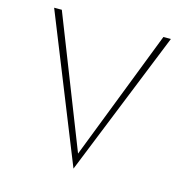

<svg xmlns="http://www.w3.org/2000/svg" viewBox="-108 -808 913 942"><g transform="rotate(15 348.5 -337.0)"><path d="M91 -706 360 -21 342 -23 607 -706H645L348 32L52 -706Z"/></g></svg>

Font: Josefin Sans Thin ExtraLight
Style: Regular
Weight: 250
Version: Version 2.001